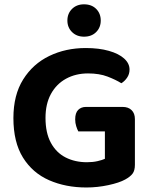

<svg xmlns="http://www.w3.org/2000/svg" viewBox="-20 -844 695 881"><path d="M599 -297.6V-87.8Q599 -61.2 588.2 -47.1Q577.4 -32.9 554.4 -20.3Q527.4 -5.3 477.1 5.5Q426.9 16.3 376.6 16.3Q281.6 16.3 205.5 -17Q129.4 -50.4 85.4 -121Q41.5 -191.7 41.5 -302.3Q41.5 -408 86.3 -479.5Q131.1 -551 206.3 -587.3Q281.6 -623.6 373.5 -623.6Q434.5 -623.6 479.8 -610.6Q525.1 -597.7 549.7 -575.4Q574.4 -553.1 574.4 -524.8Q574.4 -503.9 563.1 -487.5Q551.8 -471 536.8 -462.1Q511.2 -478.1 473.5 -492.6Q435.8 -507.1 383.8 -507.1Q327.4 -507.1 283 -482.8Q238.6 -458.4 213.7 -412.8Q188.8 -367.2 188.8 -303Q188.8 -234.2 213.4 -188.9Q237.9 -143.6 281 -121.6Q324.1 -99.6 378.9 -99.6Q405.7 -99.6 427.5 -104.6Q449.2 -109.6 461.3 -115.3V-241.2H339.3Q334.3 -250.2 329.7 -264.9Q325 -279.7 325 -296.3Q325 -325.8 338.6 -339.6Q352.3 -353.4 374.5 -353.4H542.8Q568.8 -353.4 583.9 -338.6Q599 -323.8 599 -297.6ZM442.3 -749.8Q442.3 -717.9 421.2 -696.8Q400.2 -675.7 365.6 -675.7Q331.9 -675.7 310.6 -696.8Q289.2 -717.9 289.2 -749.8Q289.2 -782 310.5 -803.1Q331.8 -824.2 365.4 -824.2Q400.4 -824.2 421.4 -803.1Q442.3 -782 442.3 -749.8Z"/></svg>

Font: Baloo Tamma 2
Style: Regular
Weight: 400
Designer: Divya Kowshik, Shuchita Grover and Ek Type
Foundry: Ek Type
Version: Version 1.700